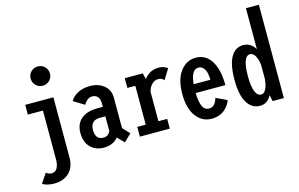

<svg xmlns="http://www.w3.org/2000/svg" viewBox="-115 -1099 2479 1590"><g transform="rotate(-15 1125.0 -304.0)"><path d="M292 -615.5Q257.5 -615.5 233.5 -639.5Q209.5 -663.5 209.5 -698Q209.5 -732.5 233.5 -756.5Q257.5 -780.5 292 -780.5Q327 -780.5 351 -756.5Q375 -732.5 375 -698Q375 -663.5 351 -639.5Q327 -615.5 292 -615.5ZM351.5 -500V15.5Q351.5 97.5 303.8 144.8Q256 192 173 192Q139.5 192 113.5 184.2Q87.5 176.5 74.5 167.5L129.5 86Q148 104.5 177 104.5Q207.5 104.5 223.5 76.8Q239.5 49 239.5 2V-416.5H110V-500Z M827.5 13.5 772 -42Q728.5 11 648.5 11Q578.5 11 534.8 -33Q491 -77 491 -157.5Q491 -233 540 -275.2Q589 -317.5 674.5 -317.5H726.5V-346.5Q726.5 -385 709.8 -404.5Q693 -424 663 -424Q638 -424 619.5 -408.2Q601 -392.5 591 -371.5L498.5 -428Q515 -463 560.2 -487.5Q605.5 -512 667 -512Q739.5 -512 787 -472.8Q834.5 -433.5 834.5 -366V-106L890.5 -47.5ZM666 -70Q708 -70 726.5 -110V-236.5H680.5Q598 -236.5 598 -153.5Q598 -70 666 -70Z M1140.5 -83.5H1215.5V0H959V-83.5H1031.5V-416.5H963.5V-500H1117.5L1130.5 -448.5Q1181 -512 1253.5 -512Q1281 -512 1303.5 -503Q1326 -494 1332 -486.5L1277 -398.5Q1271.5 -406 1259 -413.8Q1246.5 -421.5 1230 -421.5Q1197 -421.5 1172.8 -397Q1148.5 -372.5 1140.5 -333.5Z M1739.5 -104.5Q1734 -86 1721.5 -67.2Q1709 -48.5 1689.5 -30.2Q1670 -12 1639.8 -0.5Q1609.5 11 1574 11Q1492 11 1440.8 -57.2Q1389.5 -125.5 1389.5 -250.5Q1389.5 -375 1442 -443.5Q1494.5 -512 1574 -512Q1659 -512 1706.2 -436.5Q1753.5 -361 1753.5 -229H1499Q1501 -150.5 1518.8 -113.5Q1536.5 -76.5 1574 -76.5Q1603.5 -76.5 1621.2 -98Q1639 -119.5 1645.5 -148.5ZM1575 -427Q1512.5 -427 1501.5 -304H1645Q1645 -334.5 1639.2 -360.5Q1633.5 -386.5 1617 -406.8Q1600.5 -427 1575 -427Z M2193.5 0H2097L2086 -53.5Q2051.5 11 1988 11Q1917.5 11 1877.5 -55.2Q1837.5 -121.5 1837.5 -251Q1837.5 -381 1875 -446Q1912.5 -511 1980.5 -511Q2044 -511 2082.5 -449.5V-800H2193.5ZM1952.5 -251Q1952.5 -166 1970.2 -121.2Q1988 -76.5 2020 -76.5Q2039 -76.5 2052.8 -94.2Q2066.5 -112 2073.2 -137.2Q2080 -162.5 2082.5 -195V-314Q2077.5 -360.5 2060.2 -392Q2043 -423.5 2016 -423.5Q1952.5 -423.5 1952.5 -251Z"/></g></svg>

Font: League Mono Condensed Medium
Style: Regular
Weight: 500
Width: 1
Designer: Tyler Finck
Foundry: The League of Moveable Type / Tyler Finck
Version: Version 2.210